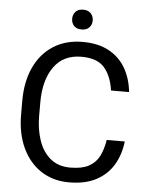

<svg xmlns="http://www.w3.org/2000/svg" viewBox="-60 -935 770 994"><g transform="rotate(5 325.5 -438.5)"><path d="M511.7 -226.1H605.5Q598.1 -158.7 566.9 -105.5Q535.6 -52.2 478.5 -21.2Q421.4 9.8 335.9 9.8Q252.4 9.8 190.2 -31Q127.9 -71.8 93.3 -146Q58.6 -220.2 58.6 -319.8V-390.6Q58.6 -490.2 93.3 -564.5Q127.9 -638.7 192.1 -679.7Q256.3 -720.7 344.2 -720.7Q424.8 -720.7 480.5 -690.4Q536.1 -660.2 567.1 -606.7Q598.1 -553.2 605.5 -482.9H511.7Q501 -557.1 463.9 -600.3Q426.8 -643.6 344.2 -643.6Q250 -643.6 201.2 -574.2Q152.3 -504.9 152.3 -391.6V-319.8Q152.3 -250 171.9 -192.6Q191.4 -135.3 232.2 -101.1Q272.9 -66.9 335.9 -66.9Q396 -66.9 431.6 -85.9Q467.3 -105 485.6 -140.6Q503.9 -176.3 511.7 -226.1ZM278.8 -835.4Q278.8 -856.9 292.2 -872.1Q305.7 -887.2 332 -887.2Q357.9 -887.2 371.8 -872.1Q385.7 -856.9 385.7 -835.4Q385.7 -814 371.8 -799.1Q357.9 -784.2 332 -784.2Q305.7 -784.2 292.2 -799.1Q278.8 -814 278.8 -835.4Z"/></g></svg>

Font: Vazirmatn RD FD
Style: Regular
Weight: 400
Designer: Saber Rastikerdar
Foundry: Saber Rastikerdar
Version: Version 33.003